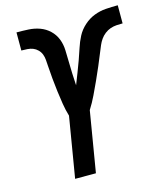

<svg xmlns="http://www.w3.org/2000/svg" viewBox="-110 -818 768 901"><g transform="rotate(-15 273.5 -367.5)"><path d="M143 0 192 -294Q183 -324 178 -355.5Q173 -387 169 -418.5Q165 -450 162 -482Q159 -514 157 -546Q156 -561 155 -575Q154 -589 149 -602Q144 -615 134 -625Q124 -635 111.5 -640Q99 -645 84 -646Q69 -647 55 -647V-735Q84 -735 113 -733.5Q142 -732 168 -722.5Q194 -713 214 -694Q234 -675 244 -649.5Q254 -624 255 -595Q256 -566 256.5 -537.5Q257 -509 258 -480.5Q259 -452 261 -423Q272 -451 282.5 -478Q293 -505 303 -532.5Q313 -560 322 -588Q331 -616 344.5 -642Q358 -668 381.5 -689Q405 -710 432.5 -720.5Q460 -731 488.5 -733Q517 -735 545 -735Q546 -735 546 -735Q546 -735 546 -735H547V-647Q532 -647 517 -646Q502 -645 487.5 -640Q473 -635 460 -625Q447 -615 438 -602Q429 -589 423 -575Q417 -561 411 -546Q398 -514 384.5 -482Q371 -450 356.5 -418.5Q342 -387 327 -355.5Q312 -324 293 -294L244 0Z"/></g></svg>

Font: Iosevka SS04 Semibold
Style: Italic
Weight: 600
Italic angle: -9°
Monospace: yes
Designer: Belleve Invis
Foundry: Belleve Invis
Version: Version 19.0.0; ttfautohint (v1.8.4)